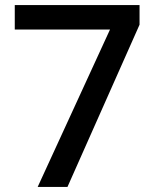

<svg xmlns="http://www.w3.org/2000/svg" viewBox="-20 -734 612 754"><path d="M128 0 412 -618H38V-714H528V-637L245 0Z"/></svg>

Font: Noto Traditional Nushu Medium
Style: Regular
Weight: 500
Version: Version 2.003